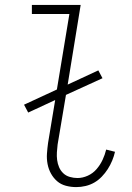

<svg xmlns="http://www.w3.org/2000/svg" viewBox="-20 -755 540 783"><path d="M291 8Q269 8 248.5 2.5Q228 -3 213 -16Q198 -29 188 -47Q178 -65 174 -86Q170 -107 171.5 -128.5Q173 -150 176 -172L205 -347L95 -296L78 -328L212 -390L263 -698H110V-735H309L256 -410L381 -468L398 -436L249 -368L215 -166Q213 -150 212 -134Q211 -118 213 -102.5Q215 -87 221 -73Q227 -59 238 -48.5Q249 -38 264.5 -33.5Q280 -29 296 -29Q317 -29 338 -38.5Q359 -48 374 -65.5Q389 -83 398.5 -103.5Q408 -124 413 -145L449 -136Q445 -118 437.5 -100Q430 -82 419.5 -65.5Q409 -49 395 -34.5Q381 -20 364.5 -10.5Q348 -1 329 3.5Q310 8 291 8Z"/></svg>

Font: Iosevka Extralight
Style: Italic
Weight: 200
Italic angle: -9°
Monospace: yes
Designer: Belleve Invis
Foundry: Belleve Invis
Version: Version 32.5.0; ttfautohint (v1.8.4)